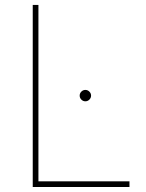

<svg xmlns="http://www.w3.org/2000/svg" viewBox="-20 -747 585 767"><path d="M110.8 0V-727.3H133.5V-22.7H497.2V0ZM321 -342.3Q311.8 -342.3 305 -349.1Q298.3 -355.8 298.3 -365.1Q298.3 -374.3 305 -381Q311.8 -387.8 321 -387.8Q330.3 -387.8 337 -381Q343.8 -374.3 343.8 -365.1Q343.8 -355.8 337 -349.1Q330.3 -342.3 321 -342.3Z"/></svg>

Font: Inter Thin BETA
Style: Regular
Weight: 100
Designer: Rasmus Andersson
Foundry: rsms
Version: Version 3.011;git-f93a4a705